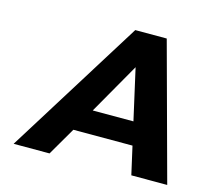

<svg xmlns="http://www.w3.org/2000/svg" viewBox="-101 -839 1094 966"><g transform="rotate(15 445.5 -355.5)"><path d="M626 -146 659 0H846L653 -711H489L46 0H233L318 -146ZM387 -265 539 -531 599 -265Z"/></g></svg>

Font: Asimov
Style: XWidIt
Weight: 500
Designer: Google
Version: Version 2.000980; 2014